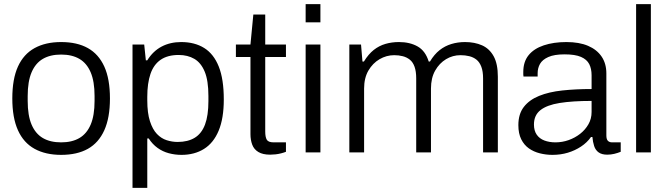

<svg xmlns="http://www.w3.org/2000/svg" viewBox="-20 -743 3264 936"><path d="M278 12Q202 12 148.5 -17.5Q95 -47 67.5 -108Q40 -169 40 -263Q40 -358 67.5 -418.5Q95 -479 148.5 -508.5Q202 -538 278 -538Q356 -538 408.5 -508.5Q461 -479 488.5 -418.5Q516 -358 516 -263Q516 -169 488.5 -108Q461 -47 408.5 -17.5Q356 12 278 12ZM278 -49Q331 -49 367 -70Q403 -91 422 -135.5Q441 -180 441 -251V-275Q441 -346 422 -390.5Q403 -435 367 -456Q331 -477 278 -477Q225 -477 189 -456Q153 -435 134 -390.5Q115 -346 115 -275V-251Q115 -180 134 -135.5Q153 -91 189 -70Q225 -49 278 -49Z M626 173V-526H683L691 -449H698Q726 -494 768 -516Q810 -538 863 -538Q929 -538 975.5 -509Q1022 -480 1046.5 -418.5Q1071 -357 1071 -258Q1071 -166 1046 -106Q1021 -46 974.5 -17Q928 12 865 12Q833 12 803 4Q773 -4 748 -22Q723 -40 705 -68H698V173ZM846 -51Q896 -51 929.5 -71.5Q963 -92 979.5 -136Q996 -180 996 -250V-275Q996 -350 978 -393.5Q960 -437 927.5 -456Q895 -475 851 -475Q797 -475 763 -451.5Q729 -428 713.5 -382.5Q698 -337 698 -271V-254Q698 -192 711 -152Q724 -112 745 -90Q766 -68 792.5 -59.5Q819 -51 846 -51Z M1297 11Q1261 11 1239.5 -2Q1218 -15 1209.5 -38Q1201 -61 1201 -89V-465H1130V-526H1201L1215 -672H1273V-526H1374V-465H1273V-102Q1273 -75 1280.5 -62Q1288 -49 1314 -49H1374V-3Q1364 1 1350.5 4.5Q1337 8 1323 9.5Q1309 11 1297 11Z M1470 -634V-723H1542V-634ZM1470 0V-526H1542V0Z M1683 0V-526H1740L1747 -443H1754Q1776 -479 1802 -499.5Q1828 -520 1859 -529Q1890 -538 1925 -538Q1978 -538 2016 -516.5Q2054 -495 2070 -443H2076Q2097 -478 2123 -498.5Q2149 -519 2180.5 -528.5Q2212 -538 2247 -538Q2294 -538 2330 -522Q2366 -506 2386.5 -469Q2407 -432 2407 -369V0H2335V-361Q2335 -395 2326.5 -417.5Q2318 -440 2303 -452Q2288 -464 2268 -469Q2248 -474 2225 -474Q2187 -474 2154.5 -454.5Q2122 -435 2101.5 -399Q2081 -363 2081 -311V0H2009V-361Q2009 -395 2001 -417.5Q1993 -440 1978 -452Q1963 -464 1943.5 -469Q1924 -474 1902 -474Q1864 -474 1830.5 -454.5Q1797 -435 1776 -399Q1755 -363 1755 -311V0Z M2673 12Q2642 12 2612 4.5Q2582 -3 2558.5 -19.5Q2535 -36 2521 -64Q2507 -92 2507 -133Q2507 -187 2533.5 -221.5Q2560 -256 2608 -275.5Q2656 -295 2721.5 -302Q2787 -309 2864 -309V-376Q2864 -408 2852.5 -430.5Q2841 -453 2812.5 -465.5Q2784 -478 2732 -478Q2682 -478 2653 -465Q2624 -452 2612.5 -431.5Q2601 -411 2601 -386V-370H2532Q2531 -375 2531 -380Q2531 -385 2531 -392Q2531 -442 2557 -474Q2583 -506 2631 -522Q2679 -538 2741 -538Q2804 -538 2847 -519.5Q2890 -501 2913 -467Q2936 -433 2936 -385V-83Q2936 -64 2943.5 -56.5Q2951 -49 2964 -49H3006V-3Q2991 3 2974.5 7Q2958 11 2940 11Q2914 11 2898.5 0Q2883 -11 2876.5 -31Q2870 -51 2868 -75H2861Q2842 -48 2812.5 -28.5Q2783 -9 2748 1.5Q2713 12 2673 12ZM2688 -49Q2721 -49 2752 -60Q2783 -71 2808 -90.5Q2833 -110 2848.5 -137Q2864 -164 2864 -197V-251Q2771 -251 2708.5 -241Q2646 -231 2614.5 -206Q2583 -181 2583 -136Q2583 -106 2596.5 -86.5Q2610 -67 2634 -58Q2658 -49 2688 -49Z M3081 0V-723H3153V0Z"/></svg>

Font: Archivo SemiBold Light
Style: Regular
Weight: 300
Version: Version 2.001